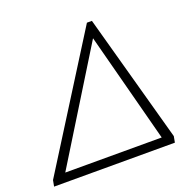

<svg xmlns="http://www.w3.org/2000/svg" viewBox="-166 -820 927 941"><g transform="rotate(-20 297.5 -350.0)"><path d="M-35 -32 385 -700H411L595 -32L589 0H-41ZM537 -46 387 -618 34 -46Z"/></g></svg>

Font: Sarabun ExtraLight
Style: Italic
Weight: 275
Italic angle: -10°
Designer: Suppakit Chalermlarp | Katatrad Co.,Ltd.
Foundry: Cadson Demak Co.,Ltd.
Version: Version 1.000; ttfautohint (v1.6)